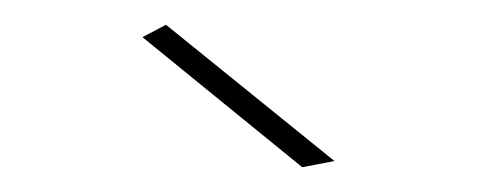

<svg xmlns="http://www.w3.org/2000/svg" viewBox="-20 -759 390 155"><path d="M114 -739 95 -729 224 -624 250 -629Z"/></svg>

Font: Argentum Sans Thin
Style: Regular
Weight: 250
Designer: Julieta Ulanovsky
Foundry: Julieta Ulanovsky
Version: Version 5.001;February 15, 2019;FontCreator 11.5.0.2425 64-b